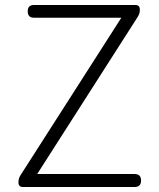

<svg xmlns="http://www.w3.org/2000/svg" viewBox="-20 -749 637 769"><path d="M72 0Q54 0 54 -18V-21Q54 -34 62 -47L466 -678H116Q91 -678 91 -704Q91 -729 116 -729H522Q540 -729 540 -711V-708Q540 -695 532 -682L129 -52H519Q545 -52 545 -26Q545 0 519 0H299Z"/></svg>

Font: GenSenRounded TW L
Style: Regular
Weight: 300
Version: Version 1.501;PS 1;hotconv 16.6.51;makeotf.lib2.5.65220